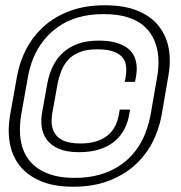

<svg xmlns="http://www.w3.org/2000/svg" viewBox="-20 -700 688 728"><path d="M257.5 8Q332 8 389.8 -13.5Q447.5 -35 489.2 -72Q531 -109 556.8 -158Q582.5 -207 592.5 -262L618 -410Q628.5 -466 620 -514.8Q611.5 -563.5 582.2 -600.8Q553 -638 502.2 -659Q451.5 -680 377.5 -680Q304 -680 246.5 -659Q189 -638 147.5 -601Q106 -564 80.2 -515.2Q54.5 -466.5 44.5 -410.5L18 -262.5Q8.5 -207.5 17 -158.2Q25.5 -109 54.5 -72Q83.5 -35 134 -13.5Q184.5 8 257.5 8ZM262.5 -25.5Q209.5 -25.5 171.5 -38.2Q133.5 -51 108.8 -73Q84 -95 71 -125.2Q58 -155.5 56 -191.2Q54 -227 60.5 -265.5L85.5 -406Q92 -444 106.2 -479.2Q120.5 -514.5 144 -544.8Q167.5 -575 200.5 -598.2Q233.5 -621.5 276.2 -634Q319 -646.5 372.5 -646.5Q427 -646.5 465.8 -634Q504.5 -621.5 529 -598.5Q553.5 -575.5 566 -545.2Q578.5 -515 580.5 -479.2Q582.5 -443.5 575.5 -406L551 -265Q544 -227.5 530 -192.2Q516 -157 492.8 -126.8Q469.5 -96.5 436.8 -74Q404 -51.5 360.8 -38.5Q317.5 -25.5 262.5 -25.5ZM279.5 -123Q327 -123 361.2 -135Q395.5 -147 418 -167.2Q440.5 -187.5 453 -213Q465.5 -238.5 469.5 -264.5L473.5 -284.5H434L431.5 -269.5Q429.5 -257.5 425 -242.5Q420.5 -227.5 411.2 -212.5Q402 -197.5 385.8 -184.8Q369.5 -172 344.8 -164Q320 -156 284.5 -156Q242.5 -156 219 -167.5Q195.5 -179 185.8 -197.5Q176 -216 175.8 -238Q175.5 -260 180 -280.5L199 -386Q203.5 -407.5 211.8 -429.5Q220 -451.5 236 -470.5Q252 -489.5 279.2 -501.2Q306.5 -513 348 -513Q384.5 -513 406.5 -505.8Q428.5 -498.5 440.2 -486.8Q452 -475 455.8 -460.2Q459.5 -445.5 458.8 -431.2Q458 -417 456 -405L453 -389.5H492L495.5 -409Q499.5 -430 498 -450.2Q496.5 -470.5 488.2 -487.8Q480 -505 462.8 -518Q445.5 -531 418.8 -538.5Q392 -546 353.5 -546Q308 -546 274.2 -533.5Q240.5 -521 217.2 -499Q194 -477 180.5 -448.8Q167 -420.5 160.5 -389L140 -276Q134.5 -245.5 138.2 -218.2Q142 -191 158.2 -169.5Q174.5 -148 204 -135.5Q233.5 -123 279.5 -123Z"/></svg>

Font: Anybody SemiExpanded Light
Style: Italic
Weight: 300
Width: 6
Italic angle: -10°
Version: Version 1.113;gftools[0.9.25]